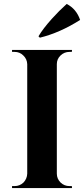

<svg xmlns="http://www.w3.org/2000/svg" viewBox="-20 -953 426 973"><path d="M175 -769Q198 -808 243 -858Q279 -898 318 -933Q367 -908 386 -852Q284 -787 182 -762ZM345 0H41V-10H54Q80 -10 99 -28Q117 -47 118 -73V-628Q117 -654 98 -672Q80 -690 54 -690H41V-700H345L344 -690H332Q306 -690 287 -672Q268 -654 268 -628V-73Q268 -47 287 -28Q306 -10 332 -10H344Z"/></svg>

Font: Cinzel Bold(RUS BY LYAJKA)
Style: Regular
Weight: 700
Designer: Natanael Gama
Version: Version 1.001;PS 001.001;hotconv 1.0.56;makeotf.lib2.0.21325